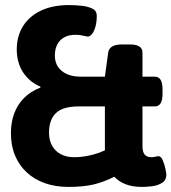

<svg xmlns="http://www.w3.org/2000/svg" viewBox="-20 -728 675 756"><path d="M251 -708Q274 -708 299.5 -705.5Q325 -703 343 -694.5Q361 -686 361 -666Q361 -642 356 -623.5Q351 -605 342.5 -594.5Q334 -584 326 -584Q322 -584 308 -587.5Q294 -591 277 -591Q250 -591 232 -580.5Q214 -570 205 -552Q196 -534 196 -509Q196 -484 208 -465.5Q220 -447 243 -436.5Q266 -426 299 -426H393L406 -521Q411 -553 460 -553H491Q541 -553 541 -521V-426H590Q620 -426 620 -376V-359Q620 -309 590 -309H541V-152Q541 -130 549.5 -119.5Q558 -109 577 -109Q584 -109 592 -111Q600 -113 604 -113Q614 -113 621 -96.5Q628 -80 631.5 -62.5Q635 -45 635 -41Q635 -18 617.5 -7.5Q600 3 577 5.5Q554 8 539 8Q503 8 476 -2Q449 -12 430 -32Q388 -11 348 -1.5Q308 8 249 8Q199 8 157.5 -6.5Q116 -21 86 -48.5Q56 -76 39.5 -115Q23 -154 23 -204Q23 -245 35.5 -280Q48 -315 74 -341.5Q100 -368 139 -383V-387Q96 -405 71 -443Q46 -481 46 -533Q46 -586 71 -625.5Q96 -665 142 -686.5Q188 -708 251 -708ZM393 -309H290Q227 -309 200 -282.5Q173 -256 173 -206Q173 -175 185.5 -153.5Q198 -132 220 -120.5Q242 -109 272 -109Q309 -109 349.5 -120Q390 -131 449 -164L412 -69Q393 -101 393 -130Z"/></svg>

Font: Asap VF Beta
Style: Regular
Weight: 400
Designer: Pablo Cosgaya
Foundry: Pablo Cosgaya
Version: Version 1.007